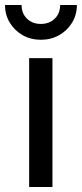

<svg xmlns="http://www.w3.org/2000/svg" viewBox="-57 -748 328 768"><path d="M59.6 0V-515.6H152.8V0ZM106.4 -588.9Q65.9 -588.9 33.4 -607.4Q1 -626 -18.1 -657.7Q-37.1 -689.5 -37.1 -728H29.3Q29.3 -694.3 51 -673.3Q72.8 -652.3 106.4 -652.3Q140.1 -652.3 161.9 -673.3Q183.6 -694.3 183.6 -728H250.5Q250.5 -689 231.4 -657.5Q212.4 -626 179.7 -607.4Q147 -588.9 106.4 -588.9Z"/></svg>

Font: Inter Cardless Display
Style: Regular
Weight: 400
Designer: Rasmus Andersson
Foundry: rsms
Version: Version 4.001;git-9221beed3